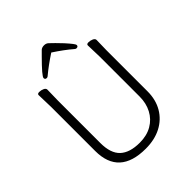

<svg xmlns="http://www.w3.org/2000/svg" viewBox="-245 -1037 1200 1200"><g transform="rotate(-45 355.0 -437.5)"><path d="M342 16Q108 16 108 -198V-586L105 -695Q105 -706 121.5 -706Q138 -706 153 -699Q168 -692 168 -680L166 -584V-210Q166 -119 210 -78Q254 -37 342 -37Q405 -37 450.5 -63.5Q496 -90 520.5 -136.5Q545 -183 545 -242V-595L542 -697Q542 -708 558.5 -708Q575 -708 590 -701Q605 -694 605 -682L603 -594V-230Q603 -156 570.5 -100.5Q538 -45 479.5 -14.5Q421 16 342 16ZM217 -734Q202 -734 202 -748Q202 -764 291 -853L319 -881Q330 -891 348.5 -891Q367 -891 378.5 -880Q390 -869 409 -850.5Q428 -832 448 -810Q495 -758 495 -748Q495 -734 480 -734Q473 -734 468 -739Q418 -782 349 -827Q279 -781 229 -739Q224 -734 217 -734Z"/></g></svg>

Font: LXGW WenKai TC Light
Style: Regular
Weight: 300
Designer: LXGW / Fontworks Inc.
Foundry: LXGW / Fontworks Inc.
Version: Version 1.330